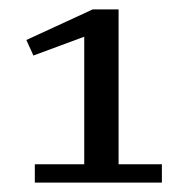

<svg xmlns="http://www.w3.org/2000/svg" viewBox="-20 -718 398 408"><path d="M54 -369H159V-640L51 -600L36 -633L177 -698H232V-369H324V-330H54Z"/></svg>

Font: IBM Plex Serif Text
Style: Regular
Weight: 450
Designer: Mike Abbink, Paul van der Laan, Pieter van Rosmalen
Foundry: Bold Monday
Version: Version 3.001